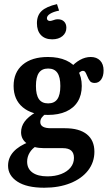

<svg xmlns="http://www.w3.org/2000/svg" viewBox="-20 -699 530 912"><path d="M18.3 88.3Q18.3 50.5 44 22Q69.7 -6.4 120.7 -26L153 -5.6Q132.5 6.6 120.7 26.3Q108.9 46 108.9 68.7Q108.9 102.4 134.1 120.5Q159.3 138.7 205.4 138.7Q242 138.7 270.8 127.5Q299.5 116.3 315.4 96.5Q331.3 76.7 331.3 51Q331.3 28.1 318.4 16.4Q305.5 4.7 278.1 4.7H189.3Q139.9 4.7 110 -15.8Q80.1 -36.2 80.1 -70.7Q80.1 -98.1 96.7 -121.1Q113.4 -144.1 149.2 -165.5L197.9 -158.6Q184.2 -149.3 177.8 -139.8Q171.4 -130.3 171.4 -119.1Q171.4 -104.5 184.1 -97.2Q196.9 -89.9 221.6 -89.9H288.8Q356.6 -89.9 392.5 -61.1Q428.4 -32.3 428.4 21.6Q428.4 71.8 398.3 110.7Q368.1 149.5 314.1 171.1Q260.2 192.7 189.9 192.7Q107.1 192.7 62.7 163.7Q18.3 134.7 18.3 88.3ZM44.6 -290.7Q44.6 -355.3 87.9 -391.8Q131.2 -428.3 207.8 -428.3Q257.9 -428.3 294.1 -412.1Q330.3 -395.9 349.3 -365Q368.4 -334.1 368.4 -290.7Q368.4 -247.4 349.3 -216.5Q330.3 -185.6 294.1 -169.3Q257.9 -153.1 207.8 -153.1Q131.2 -153.1 87.9 -189.6Q44.6 -226.1 44.6 -290.7ZM266.6 -290.7Q266.6 -333.1 252.4 -353.3Q238.2 -373.5 208.6 -373.5Q179.1 -373.5 164.9 -353.3Q150.7 -333.1 150.7 -290.7Q150.7 -248.3 164.9 -228.1Q179.1 -207.9 208.6 -207.9Q238.2 -207.9 252.4 -228.1Q266.6 -248.3 266.6 -290.7ZM393.7 -339Q388.8 -351.2 384.9 -356.9Q381 -362.5 372.8 -362.5Q368.3 -362.5 362.7 -358.7Q357 -354.8 350.6 -347.9Q344.2 -340.9 338.6 -332L314.7 -376.4Q334.6 -400.2 359.7 -414.3Q384.8 -428.3 411.1 -428.3Q439.1 -428.3 455.5 -411.4Q472 -394.5 472 -364.3Q472 -337.3 460.5 -321.2Q448.9 -305 430 -305Q414.7 -305 407.6 -313.4Q400.6 -321.8 393.7 -339ZM202.8 -612.3Q202.8 -606.6 206.8 -603Q210.9 -599.4 217.3 -599.4Q222.5 -599.4 231.6 -602.6Q236.5 -604.6 242.5 -606.1Q248.4 -607.5 255 -607.5Q273.5 -607.5 284.3 -596.7Q295.2 -585.9 295.2 -567.2Q295.2 -542.9 276.7 -527.5Q258.2 -512.2 228 -512.2Q193.7 -512.2 174.5 -532.4Q155.4 -552.6 155.4 -589Q155.4 -625.8 177.7 -646.8Q200 -667.8 250.7 -679.4L260.6 -648.6Q233.2 -643.1 218 -633.5Q202.8 -623.9 202.8 -612.3Z"/></svg>

Font: Playfair Micro SmCond SmLight
Style: Regular
Weight: 360
Width: 4
Designer: Claus Eggers Sørensen
Foundry: Claus Eggers Sørensen
Version: Version 2.100;Glyphs 3.2 (3219)